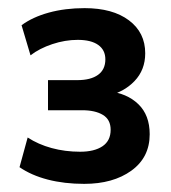

<svg xmlns="http://www.w3.org/2000/svg" viewBox="-20 -729 420 472"><path d="M187 -277Q138 -277 97.5 -287.5Q57 -298 28 -318L48 -391Q74 -374 107 -365Q140 -356 177 -356Q212 -356 232 -369.5Q252 -383 252 -410Q252 -435 233 -446.5Q214 -458 182 -458H98V-532H170Q203 -532 221 -545Q239 -558 239 -583Q239 -606 221.5 -618.5Q204 -631 171 -631Q140 -631 108.5 -620.5Q77 -610 55 -593L33 -667Q60 -687 100 -698Q140 -709 188 -709Q257 -709 297 -679Q337 -649 337 -598Q337 -557 310.5 -529.5Q284 -502 245 -494V-505Q292 -500 320 -473Q348 -446 348 -399Q348 -342 303 -309.5Q258 -277 187 -277Z"/></svg>

Font: Mulish ExtraLight
Style: Regular
Weight: 200
Designer: Vernon Adams
Foundry: Vernon Adams
Version: Version 3.603